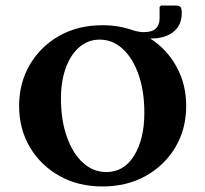

<svg xmlns="http://www.w3.org/2000/svg" viewBox="-20 -663 741 693"><path d="M350 10Q262 10 194.5 -28Q127 -66 88 -131.5Q49 -197 49 -281Q49 -364 88 -430Q127 -496 194.5 -534Q262 -572 350 -572Q411 -572 465 -552Q485 -547 498 -547Q530 -547 543 -560.5Q556 -574 556 -596V-638L561 -643H613Q626 -643 631 -638.5Q636 -634 636 -616Q636 -572 606 -548Q576 -524 524 -524H522Q582 -486 617 -422.5Q652 -359 652 -281Q652 -197 613 -131.5Q574 -66 506 -28Q438 10 350 10ZM364 -42Q428 -42 464.5 -102Q501 -162 501 -256Q501 -333 480.5 -392.5Q460 -452 423.5 -486Q387 -520 340 -520Q298 -520 266.5 -493Q235 -466 217.5 -418Q200 -370 200 -307Q200 -230 221 -170Q242 -110 279 -76Q316 -42 364 -42Z"/></svg>

Font: Spectral SC
Style: Bold
Weight: 700
Designer: Jean-Baptiste Levee
Foundry: Production Type
Version: Version 2.001